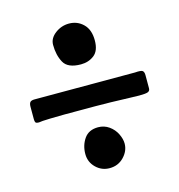

<svg xmlns="http://www.w3.org/2000/svg" viewBox="-90 -716 680 731"><g transform="rotate(-15 250.0 -351.0)"><path d="M167 -574Q167 -600 191.5 -618.5Q216 -637 246 -637Q279 -637 302 -614.5Q325 -592 325 -550Q325 -509 303 -492Q281 -475 251 -475Q199 -475 183 -504.5Q167 -534 167 -574ZM23 -320V-369Q23 -381 27.5 -386.5Q32 -392 45 -392H441Q466 -394 471.5 -389Q477 -384 477 -372V-320Q477 -310 468.5 -306.5Q460 -303 434 -303L396 -304Q315 -307 261 -307H140Q119 -307 83 -306Q47 -305 39 -303Q28 -303 25.5 -307Q23 -311 23 -320ZM178 -141Q178 -175 196 -201Q214 -227 251 -227Q275 -227 294 -213.5Q313 -200 323 -179.5Q333 -159 333 -141Q333 -112 310.5 -88.5Q288 -65 254 -65Q223 -65 200.5 -87Q178 -109 178 -141Z"/></g></svg>

Font: Barriecito
Style: Regular
Weight: 400
Designer: Pablo Cosgaya & Sergio Jiménez
Foundry: Pablo Cosgaya & Sergio Jiménez
Version: Version 1.001